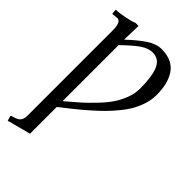

<svg xmlns="http://www.w3.org/2000/svg" viewBox="-261 -748 1063 1063"><g transform="rotate(45 270.0 -216.5)"><path d="M322.3 -609.4Q289.6 -609.4 253.9 -585.7Q218.3 -562 159.7 -504.4V-65.9Q205.1 -104 234.9 -130.4Q264.6 -156.7 302 -195.8Q339.4 -234.9 361.3 -267.1Q383.3 -299.3 398.7 -339.1Q414.1 -378.9 414.1 -417Q414.1 -514.6 393.1 -562Q372.1 -609.4 322.3 -609.4ZM162.6 -657.7 159.7 -547.4Q214.4 -599.1 258.3 -628.4Q302.2 -657.7 344.7 -657.7Q388.7 -657.7 420.4 -642.1Q452.1 -626.5 470 -598.1Q487.8 -569.8 495.8 -534.9Q503.9 -500 503.9 -457Q503.9 -423.3 493.7 -389.2Q483.4 -355 467 -324.5Q450.7 -293.9 423.6 -260.3Q396.5 -226.6 369.6 -199.2Q342.8 -171.9 304.4 -138.2Q266.1 -104.5 234.6 -79.3Q203.1 -54.2 159.7 -20.5V189L21.5 225.6L14.2 200.7Q12.7 193.8 19 191.9L38.6 186Q61 179.2 70.1 165.3Q79.1 151.4 79.1 126.5V-538.1Q79.1 -605.5 49.3 -605.5L17.1 -602.1Q15.1 -601.6 13.4 -603Q11.7 -604.5 11.7 -606.9L9.8 -632.3Q35.2 -632.3 79.1 -641.1Q117.2 -648.4 138.7 -657.7Z"/></g></svg>

Font: Libertinage
Style: f
Weight: 400
Designer: OSP
Foundry: OSP
Version: Version 1.0; 2008; OFL relea